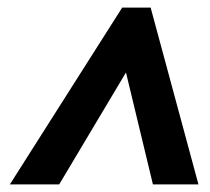

<svg xmlns="http://www.w3.org/2000/svg" viewBox="-20 -736 553 506"><path d="M6 -250 302 -716H377L503 -250H383L312 -545L136 -250Z"/></svg>

Font: Noto Sans Disp ExtBd
Style: Italic
Weight: 800
Italic angle: -12°
Designer: Monotype Design Team
Foundry: Monotype Imaging Inc.
Version: Version 2.000;GOOG;noto-source:20170915:90ef993387c0